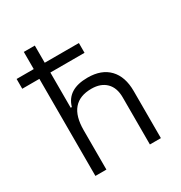

<svg xmlns="http://www.w3.org/2000/svg" viewBox="-171 -857 928 982"><g transform="rotate(-30 293.0 -366.0)"><path d="M431.2 0V-278.3Q431.2 -335 400.1 -365.7Q369.1 -396.5 314 -396.5Q174.3 -396.5 174.3 -232.4V0H109.4V-573.2H8.3V-630.9H109.4V-732.4H174.3V-630.9H376V-573.2H174.3V-365.2H181.2Q206.5 -455.6 325.7 -455.6Q407.2 -455.6 451.7 -409.2Q496.1 -362.8 496.1 -278.3V0Z"/></g></svg>

Font: CaskaydiaMono NF Light
Style: Regular
Weight: 300
Designer: Aaron Bell
Foundry: Saja Typeworks
Version: Version 2111.001; ttfautohint (v1.8.4);Nerd Fonts 3.1.1